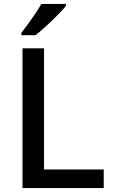

<svg xmlns="http://www.w3.org/2000/svg" viewBox="-20 -961 578 981"><path d="M95 0V-714H205V-95H510V0ZM317 -931Q306 -917 287 -897Q268 -877 245.5 -855.5Q223 -834 201 -814.5Q179 -795 161 -781H89V-793Q104 -812 123 -838Q142 -864 160.5 -891.5Q179 -919 191 -941H317Z"/></svg>

Font: Noto Sans NKo Unjoined Medium
Style: Regular
Weight: 500
Designer: Monotype Design Team
Foundry: Monotype Imaging Inc.
Version: Version 2.004